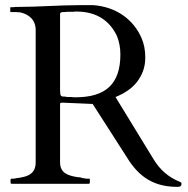

<svg xmlns="http://www.w3.org/2000/svg" viewBox="-20 -716 732 748"><path d="M25 0H326C327 0 328 0 329 -2C330 -2 330 -3 330 -4V-18C329 -20 328 -20 326 -20H315C311 -21 307 -22 302 -22C295 -25 288 -26 281 -26C244 -32 214 -42 214 -84V-313C216 -315 217 -316 222 -316H225L341 -311L468 -113C510 -43 562 12 671 12C681 12 687 10 687 0C687 -1 687 -3 686 -4C686 -5 685 -6 682 -7C635 -26 603 -55 578 -96L430 -338C462 -351 493 -370 513 -396C532 -421 546 -450 546 -492C546 -521 541 -547 530 -571C499 -639 435 -689 343 -696H293C210 -696 128 -689 48 -689C42 -689 36 -689 32 -688H23C22 -688 21 -688 20 -687V-670C21 -670 22 -669 23 -669H42C45 -669 50 -668 58 -668C91 -661 119 -640 119 -599V-83C119 -49 101 -33 69 -26C67 -26 64 -26 60 -24C54 -24 41 -21 34 -20H25C23 -20 22 -19 22 -18L21 -16V-10C21 -4 21 0 25 0ZM226 -669C231 -669 236 -669 241 -670H265C269 -671 273 -671 278 -671C360 -671 409 -632 436 -575C444 -554 449 -531 449 -504C449 -388 391 -337 274 -337C269 -337 263 -337 258 -338H243C238 -339 234 -339 231 -340H224C218 -340 215 -345 215 -351L214 -365V-661C214 -668 221 -669 226 -669Z"/></svg>

Font: fbb
Style: Regular
Weight: 400
Designer: David J. Perry, Michael Sharpe
Version: Version 1.045